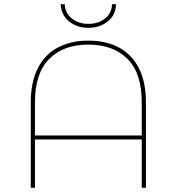

<svg xmlns="http://www.w3.org/2000/svg" viewBox="-20 -897 844 917"><path d="M127 0V-407Q127 -506 161 -572Q195 -638 257 -670.5Q319 -703 402 -703Q486 -703 547.5 -670.5Q609 -638 643 -572Q677 -506 677 -407V0H657V-409Q657 -547 589 -615.5Q521 -684 402 -684Q283 -684 215 -615.5Q147 -547 147 -409V0ZM141 -231V-250H666V-231ZM402 -764Q348 -764 310 -794.5Q272 -825 270 -877H289Q291 -834 323.5 -808.5Q356 -783 402 -783Q449 -783 481.5 -808.5Q514 -834 515 -877H534Q533 -825 494.5 -794.5Q456 -764 402 -764Z"/></svg>

Font: Montserrat Alternates Thin
Style: Regular
Weight: 100
Designer: Julieta Ulanovsky
Foundry: Julieta Ulanovsky
Version: Version 9.000